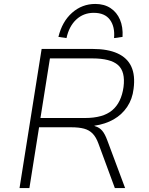

<svg xmlns="http://www.w3.org/2000/svg" viewBox="-20 -953 756 973"><path d="M79 0 191 -705H449Q526 -705 575.5 -682.5Q625 -660 645.5 -615.5Q666 -571 657 -503Q651 -451 624.5 -411.5Q598 -372 556 -348Q514 -324 459 -316L458 -315L463 -313Q484 -307 498 -290.5Q512 -274 524 -241L614 0H562L479 -225Q467 -258 449.5 -276Q432 -294 406 -301Q380 -308 341 -308H178L129 0ZM185 -355H411Q502 -355 548.5 -394Q595 -433 606 -512Q616 -590 578 -623.5Q540 -657 448 -657H233ZM317 -760 276 -766Q295 -844 345.5 -888.5Q396 -933 463 -933Q508 -933 540 -912Q572 -891 588 -853.5Q604 -816 601 -766L558 -760Q563 -818 537 -853Q511 -888 455 -888Q403 -888 366.5 -854Q330 -820 317 -760Z"/></svg>

Font: Nunito Sans 7pt ExtraLight
Style: Italic
Weight: 250
Italic angle: -9°
Designer: Vernon Adams
Foundry: Vernon Adams
Version: Version 3.101;gftools[0.9.27]